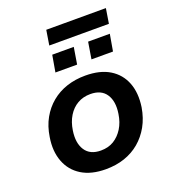

<svg xmlns="http://www.w3.org/2000/svg" viewBox="-149 -934 945 1056"><g transform="rotate(-20 324.0 -406.5)"><path d="M290 10Q205 10 149 -24.5Q93 -59 69.5 -121Q46 -183 59 -262Q68 -322 94 -368.5Q120 -415 159.5 -447.5Q199 -480 249 -496.5Q299 -513 358 -513Q444 -513 499.5 -479Q555 -445 578.5 -384.5Q602 -324 590 -243Q580 -183 554 -136.5Q528 -90 489 -57Q450 -24 400 -7Q350 10 290 10ZM299 -96Q343 -96 375 -115.5Q407 -135 429 -170Q451 -205 458 -253Q469 -323 441 -365.5Q413 -408 349 -408Q307 -408 274 -389Q241 -370 219.5 -335Q198 -300 191 -253Q180 -182 208 -139Q236 -96 299 -96ZM229 -736 243 -823H592L578 -736ZM210 -585 227 -683H353L337 -585ZM421 -585 437 -683H564L547 -585Z"/></g></svg>

Font: Nunito Sans 6pt
Style: Bold Italic
Weight: 700
Italic angle: -9°
Version: Version 3.101;gftools[0.9.27]